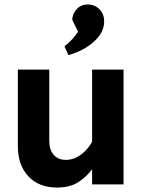

<svg xmlns="http://www.w3.org/2000/svg" viewBox="-20 -827 639 861"><path d="M236 14Q154 14 107 -36.5Q60 -87 60 -173V-515H201V-196Q201 -155 221 -132.5Q241 -110 275 -110Q310 -110 341 -132Q372 -154 393 -191V-515H534V0H393V-68Q367 -33 330 -9.5Q293 14 236 14ZM287 -580 269 -619Q308 -650 330 -685L304 -738Q304 -764 323.5 -785.5Q343 -807 374 -807Q404 -807 425.5 -786Q447 -765 447 -731Q447 -695 424 -665Q401 -635 364.5 -613Q328 -591 287 -580Z"/></svg>

Font: Secular One
Style: Regular
Weight: 400
Designer: Michal Sahar
Foundry: Hagilda
Version: Version 1.002; ttfautohint (v1.8.4.7-5d5b);gftools[0.9.29]